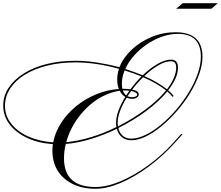

<svg xmlns="http://www.w3.org/2000/svg" viewBox="-182 -1001 1371 1191"><path d="M410 159Q481 159 565.5 123.5Q650 88 737 25Q824 -38 899 -122L941 -169H951L907 -120Q830 -34 741.5 31.5Q653 97 567 133.5Q481 170 410 170Q330 170 269.5 140.5Q209 111 176 58Q143 5 143 -66Q143 -87 146 -107Q56 -113 -13.5 -145.5Q-83 -178 -122.5 -229.5Q-162 -281 -162 -346Q-162 -406 -128.5 -456.5Q-95 -507 -35 -545Q25 -583 106.5 -603.5Q188 -624 285 -624Q350 -624 420.5 -613Q491 -602 559 -584Q582 -643 634.5 -692.5Q687 -742 758 -771.5Q829 -801 907 -801Q1074 -801 1074 -649Q1074 -599 1053.5 -541Q1033 -483 998 -425Q963 -367 917.5 -314.5Q872 -262 822.5 -220.5Q773 -179 724 -155Q675 -131 632 -131Q598 -131 574.5 -150Q551 -169 543 -202Q464 -164 382.5 -139Q301 -114 226 -108Q215 -63 215 -19Q215 159 410 159ZM888 -400Q875 -417 856 -434Q805 -372 725 -312.5Q645 -253 552 -207Q559 -176 580 -158.5Q601 -141 631 -141Q673 -141 721.5 -164.5Q770 -188 818.5 -228.5Q867 -269 911 -320.5Q955 -372 989.5 -429Q1024 -486 1044 -542.5Q1064 -599 1064 -649Q1064 -791 922 -791Q872 -791 822.5 -773.5Q773 -756 728.5 -725.5Q684 -695 649.5 -656Q615 -617 595 -573Q652 -555 703 -534Q748 -577 794.5 -604Q841 -631 879 -631Q922 -631 922 -582Q922 -549 906 -513Q890 -477 861 -441Q882 -423 895 -406ZM879 -621Q843 -621 799.5 -595.5Q756 -570 713 -529Q755 -511 790.5 -490Q826 -469 854 -447Q881 -482 896 -516.5Q911 -551 911 -582Q911 -621 879 -621ZM-151 -344Q-151 -283 -112.5 -234Q-74 -185 -6.5 -154.5Q61 -124 148 -118Q160 -181 197 -238.5Q234 -296 289.5 -341.5Q345 -387 413.5 -415.5Q482 -444 555 -449Q545 -475 545 -508Q545 -541 556 -574Q489 -593 419.5 -603.5Q350 -614 286 -614Q191 -614 111 -594Q31 -574 -27.5 -538Q-86 -502 -118.5 -452.5Q-151 -403 -151 -344ZM585 -450Q609 -450 627 -447Q659 -490 696 -527Q646 -547 591 -564Q574 -523 574 -483Q574 -464 577 -450Q581 -450 585 -450ZM548 -239Q548 -228 550 -217Q641 -263 720 -321.5Q799 -380 848 -440Q821 -462 784.5 -483Q748 -504 706 -522Q669 -487 638 -445Q679 -437 679 -415Q679 -404 667 -396Q655 -388 638 -388Q620 -388 604 -395Q578 -354 563 -313.5Q548 -273 548 -239ZM595 -440Q588 -440 580 -440Q587 -420 601 -409Q610 -424 620 -438Q608 -440 595 -440ZM538 -240Q538 -275 553.5 -316.5Q569 -358 595 -400Q573 -413 561 -438Q505 -430 452.5 -402.5Q400 -375 355.5 -331.5Q311 -288 278 -233.5Q245 -179 229 -119Q303 -126 383.5 -150.5Q464 -175 540 -213Q538 -226 538 -240ZM669 -414Q669 -422 658.5 -427.5Q648 -433 632 -437Q620 -420 609 -404Q622 -398 639 -398Q651 -398 660 -402.5Q669 -407 669 -414ZM911 -947 951 -981H1169L1129 -947Z"/></svg>

Font: Ballet 16pt
Style: Regular
Weight: 400
Designer: Maximiliano R. Sproviero
Foundry: Omnibus-Type
Version: Version 1.100; ttfautohint (v1.8.3)